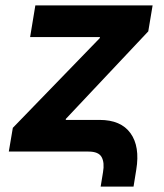

<svg xmlns="http://www.w3.org/2000/svg" viewBox="-20 -566 613 717"><path d="M355.9 130.8 364.7 77Q370.9 41.5 359.6 20.8Q348.3 0 310.4 0H12.9L27.9 -88.6L352.6 -423.7L353.3 -427.7H92.5L112 -545.9H549.9L533.7 -448.9L226.1 -122.2L225.4 -118.2H351.9Q431.6 -118.2 467.3 -68.6Q503.1 -19 488.9 67.5L478.7 130.8Z"/></svg>

Font: Inter
Style: Italic
Weight: 400
Italic angle: -9.3988°
Designer: Rasmus Andersson
Foundry: rsms
Version: Version 4.001;git-66647c0bb